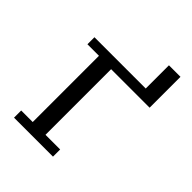

<svg xmlns="http://www.w3.org/2000/svg" viewBox="-192 -768 871 871"><g transform="rotate(45 243.5 -332.5)"><path d="M50 -46H124V-471H50V-516H379V-665H453V-467H206V-46H300V0H50Z"/></g></svg>

Font: IBM Plex Serif
Style: Regular
Weight: 400
Designer: Mike Abbink, Paul van der Laan, Pieter van Rosmalen
Foundry: Bold Monday
Version: Version 2.6